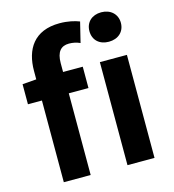

<svg xmlns="http://www.w3.org/2000/svg" viewBox="-118 -910 911 1008"><g transform="rotate(-15 337.5 -406.0)"><path d="M450 0H597V-560H450ZM524 -651C574 -651 610 -682 610 -731C610 -779 574 -811 524 -811C473 -811 439 -779 439 -731C439 -682 473 -651 524 -651ZM28 -444H104V0H250V-444H357V-560H250V-608C250 -670 275 -696 318 -696C338 -696 359 -692 378 -683L405 -793C380 -803 342 -812 298 -812C158 -812 104 -721 104 -605V-559L28 -553Z"/></g></svg>

Font: Noto Sans CJK SC
Style: Bold
Weight: 700
Designer: Ryoko NISHIZUKA 西塚涼子 (kana, bopomofo & ideographs); Paul D. Hunt (Latin, Greek & Cyrillic); Sandoll Communications 산돌커뮤니
Foundry: Adobe
Version: Version 2.004;hotconv 1.0.118;makeotfexe 2.5.65603